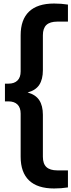

<svg xmlns="http://www.w3.org/2000/svg" viewBox="-20 -838 405 1088"><path d="M136.5 -314Q182 -301.5 202.5 -270.2Q223 -239 223 -187.5V50.5Q223 90 243.2 108.8Q263.5 127.5 305 127.5H365V224Q327.5 230 286.5 230Q192.5 230 144.8 184.5Q97 139 97 50V-194Q97 -228 79 -245.8Q61 -263.5 28 -263.5H8V-364H28Q61 -364 79 -381.8Q97 -399.5 97 -433.5V-638Q97 -727 144.8 -772.5Q192.5 -818 286.5 -818Q327.5 -818 365 -812V-715.5H305Q263.5 -715.5 243.2 -696.8Q223 -678 223 -638.5V-440Q223 -388.5 202.5 -357.2Q182 -326 136.5 -314Z"/></svg>

Font: Encode Sans Semi Condensed SmBd
Style: Regular
Weight: 600
Width: 4
Designer: Multiple Designers
Foundry: Impallari Type
Version: Version 2.000